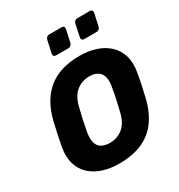

<svg xmlns="http://www.w3.org/2000/svg" viewBox="-213 -1067 1138 1220"><g transform="rotate(-30 356.0 -457.0)"><path d="M306 10Q243 10 189.5 -7Q136 -24 98.5 -58Q61 -92 45.5 -143Q30 -194 41 -262Q49 -305 58.5 -348.5Q68 -392 78 -435Q111 -570 197 -640Q283 -710 429 -710Q492 -710 545.5 -692.5Q599 -675 636.5 -640Q674 -605 689.5 -554Q705 -503 693 -435Q686 -392 676.5 -348.5Q667 -305 657 -262Q623 -125 537 -57.5Q451 10 306 10ZM320 -134Q374 -134 414.5 -166Q455 -198 472 -268Q483 -312 491.5 -351Q500 -390 507 -432Q520 -502 495 -534Q470 -566 416 -566Q362 -566 321.5 -534Q281 -502 264 -432Q253 -390 244.5 -351Q236 -312 228 -268Q216 -198 240 -166Q264 -134 320 -134ZM507 -787Q497 -787 492 -793.5Q487 -800 489 -810L508 -901Q510 -911 518 -917.5Q526 -924 536 -924H627Q637 -924 642.5 -917.5Q648 -911 646 -901L626 -810Q624 -800 616.5 -793.5Q609 -787 599 -787ZM300 -787Q290 -787 285 -793.5Q280 -800 282 -810L302 -901Q304 -911 311.5 -917.5Q319 -924 329 -924H421Q431 -924 436 -917.5Q441 -911 439 -901L419 -810Q417 -800 409.5 -793.5Q402 -787 392 -787Z"/></g></svg>

Font: Rubik
Style: Bold Italic
Weight: 700
Italic angle: -12°
Designer: Hubert and Fischer
Foundry: Hubert and Fischer
Version: Version 2.300;gftools[0.9.30]